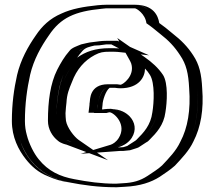

<svg xmlns="http://www.w3.org/2000/svg" viewBox="-20 -730 903 809"><path d="M548 -710H428C420 -710 410 -709 399 -708C343 -702 298 -694 258 -676C213 -657 178 -625 152 -585C118 -537 87 -482 72 -416C59 -357 50 -294 50 -220C50 -197 53 -177 58 -159C67 -122 89 -80 110 -54C149 -6 205 28 279 39C338 50 401 59 470 59C481 58 492 58 503 57C556 55 597 42 632 19C654 4 676 -9 695 -27C723 -58 755 -89 774 -130C805 -190 819 -266 812 -358C809 -420 800 -461 773 -501C749 -539 722 -566 686 -594C663 -613 652 -623 631 -637C626 -676 591 -710 548 -710ZM497 -525C486 -530 471 -539 461 -543H428C417 -543 404 -541 391 -539L369 -537C362 -536 357 -534 352 -533L342 -531C331 -526 322 -522 310 -515C245 -450 217 -351 217 -221C217 -186 235 -160 255 -144C261 -138 275 -135 282 -132C257 -149 228 -188 223 -220C222 -231 221 -242 221 -253C222 -261 222 -270 223 -280L225 -298C227 -335 236 -359 248 -387C268 -442 304 -481 352 -507C379 -522 404 -527 442 -527H459C472 -527 485 -526 497 -525ZM420 -269C490 -287 556 -213 513 -145C502 -127 486 -114 466 -108C475 -109 485 -109 495 -109C502 -110 507 -110 512 -111L532 -117C535 -118 537 -119 540 -121L568 -139C572 -141 575 -143 577 -146C606 -175 635 -206 642 -258C649 -299 652 -380 633 -410C614 -439 589 -461 560 -481C594 -421 542 -351 478 -359L469 -360H435C409 -360 398 -317 393 -297C392 -294 392 -291 392 -288L390 -270C391 -270 392 -269 393 -269ZM548 -695C587 -695 612 -664 617 -628C640 -613 651 -603 677 -582C713 -554 736 -530 760 -493C785 -456 794 -418 797 -357C803 -268 791 -195 761 -137C744 -100 712 -68 684 -38C666 -21 646 -8 624 7C592 28 553 40 502 42C491 43 480 43 470 44C401 44 341 35 281 24C211 14 160 -17 122 -63C102 -87 81 -128 72 -163C67 -180 65 -198 65 -220C65 -293 74 -355 87 -413C102 -476 131 -530 164 -577C215 -653 285 -681 401 -693C412 -694 421 -695 428 -695ZM464 -558C477 -553 492 -544 503 -539L592 -499L495 -510C484 -511 472 -512 459 -512H442C405 -512 384 -508 359 -494C313 -470 281 -433 262 -381C250 -353 242 -332 240 -297L238 -279C237 -270 237 -260 236 -252C236 -243 237 -233 238 -222C242 -196 269 -159 291 -144L390 -75L277 -118C271 -120 257 -122 245 -133C223 -150 202 -181 202 -221C202 -305 212 -380 242 -440C257 -469 272 -496 294 -520C304 -532 325 -539 338 -545L348 -548C352 -549 360 -551 367 -552L389 -554C401 -556 415 -558 428 -558ZM501 -153C535 -207 485 -270 422 -254H389L387 -255H373L377 -289C377 -291 377 -297 378 -301C382 -316 393 -375 435 -375H470L480 -374C531 -368 576 -423 547 -474L514 -531L569 -493C599 -472 625 -449 646 -418C670 -380 664 -298 657 -256C649 -199 617 -165 588 -136C586 -133 581 -129 575 -126L549 -109C546 -107 539 -104 536 -103L515 -96C509 -95 503 -95 496 -94H495C485 -94 476 -94 467 -93L333 -83L462 -122C479 -127 491 -138 501 -153ZM548 -695H428C421 -695 412 -694 401 -693C285 -681 215 -653 164 -577C131 -530 102 -476 87 -413C74 -355 65 -293 65 -220C65 -198 67 -180 72 -163C81 -128 102 -87 122 -63C159 -17 210 14 281 24C341 35 401 44 470 44C480 43 491 43 502 42C553 40 592 28 624 7C646 -8 666 -21 684 -38C712 -68 744 -100 761 -137C791 -194 804 -266 797 -357C794 -418 785 -456 760 -493C736 -530 713 -554 677 -582C651 -603 640 -613 617 -628C612 -664 587 -695 548 -695ZM464 -558H428C415 -558 401 -556 389 -554L367 -552C360 -551 352 -549 348 -548L338 -545C325 -539 304 -532 294 -520C272 -496 257 -469 242 -440C212 -380 202 -305 202 -221C202 -181 223 -150 245 -133C257 -122 271 -120 277 -118L390 -75L291 -144C269 -159 242 -196 238 -222C237 -233 236 -243 236 -252C237 -260 237 -270 238 -279L240 -297C242 -332 250 -353 262 -381C281 -433 313 -470 359 -494C384 -508 405 -512 442 -512H459C472 -512 484 -511 495 -510L592 -499L503 -539C492 -544 477 -553 464 -558ZM501 -153C491 -138 479 -127 462 -122L333 -83L467 -93C476 -94 485 -94 495 -94H496C503 -95 509 -95 515 -96L536 -103C539 -104 546 -107 549 -109L575 -126C581 -129 586 -133 588 -136C617 -165 649 -199 657 -256C664 -298 670 -380 646 -418C625 -449 599 -472 569 -493L514 -531L547 -474C576 -423 531 -368 480 -374L470 -375H435C393 -375 382 -316 378 -301C377 -297 377 -291 377 -289L373 -255H387L389 -254H422C485 -270 535 -207 501 -153ZM548 -710C594 -710 623 -676 631 -637C651 -623 663 -613 686 -594C722 -566 749 -539 773 -501C800 -461 809 -420 812 -358C819 -268 806 -192 774 -130C755 -90 723 -57 695 -27C675 -9 654 4 632 19C597 42 556 55 503 57C492 58 480 58 470 59C400 59 340 50 279 39C163 22 86 -51 58 -159C53 -177 50 -197 50 -220C50 -294 59 -357 72 -416C87 -482 118 -537 152 -585C178 -625 213 -657 258 -676C298 -694 343 -702 399 -708C410 -709 420 -710 428 -710ZM461 -543C474 -537 486 -530 497 -525C489 -526 472 -527 459 -527H442C404 -527 379 -522 352 -507C303 -481 268 -441 248 -387C235 -358 227 -334 225 -298L223 -280C222 -270 222 -262 221 -253V-252C221 -242 222 -231 223 -220C227 -188 257 -149 282 -132C276 -134 264 -136 255 -144C236 -161 217 -185 217 -221C217 -304 227 -377 255 -433C270 -462 285 -487 305 -510C314 -520 331 -526 342 -531L352 -533C355 -534 364 -536 369 -537L391 -539C404 -541 417 -543 428 -543ZM525 -206C515 -250 470 -280 420 -269H393L391 -270H390C391 -279 391 -288 393 -297C398 -317 408 -360 435 -360H469L478 -359C546 -351 593 -423 560 -481C586 -463 614 -438 633 -410C652 -379 649 -300 642 -258C635 -206 607 -176 578 -147C576 -145 573 -142 568 -139L540 -121C537 -119 533 -117 532 -117L512 -111C506 -110 500 -110 495 -109C485 -109 475 -109 466 -108C502 -119 535 -160 525 -206ZM548 -695C555 -695 592 -672 597 -632C619 -617 629 -608 655 -587C691 -559 715 -534 739 -497C765 -459 774 -420 777 -358C784 -267 771 -191 740 -133C722 -94 692 -64 663 -33C646 -17 624 -4 602 11C570 32 540 40 499 42C487 43 477 43 468 44C406 44 350 36 293 25C233 14 183 -9 143 -59C123 -83 102 -125 93 -161C88 -179 85 -198 85 -220C85 -293 94 -356 107 -415C122 -479 153 -534 186 -581C236 -656 296 -682 408 -693C419 -694 424 -695 428 -695ZM522 -535C514 -539 500 -548 485 -554L475 -558H428C407 -558 391 -555 382 -554L358 -551C350 -549 341 -548 335 -546L322 -543C308 -537 282 -529 273 -516C251 -491 236 -465 221 -436C192 -378 182 -304 182 -221C182 -185 201 -155 224 -137C236 -126 258 -121 259 -121L435 -55L312 -140C292 -154 263 -192 258 -221C257 -232 256 -242 256 -253C257 -261 257 -269 258 -279L260 -297C262 -334 271 -355 283 -384C303 -438 336 -475 379 -498C402 -510 414 -512 442 -512H459C470 -512 479 -511 488 -510L608 -497ZM442 -257C461 -255 516 -205 480 -148C469 -131 455 -123 446 -120L320 -82L472 -93C479 -94 487 -94 495 -94H499C509 -95 519 -96 528 -97L550 -104C564 -108 567 -111 570 -113L596 -130C604 -134 606 -137 610 -141C639 -170 670 -203 677 -257C684 -299 689 -379 667 -414C647 -444 620 -468 590 -489L474 -570L526 -477C529 -472 531 -467 533 -462C549 -410 497 -373 488 -373H487L473 -375H435C356 -375 360 -309 358 -299C357 -296 357 -291 357 -288L353 -255H375L377 -254H429C432 -255 440 -257 442 -257ZM548 -710H428C417 -710 404 -709 392 -708C333 -702 282 -693 239 -673C190 -652 157 -620 131 -581C98 -534 67 -478 52 -414C39 -356 30 -293 30 -220C30 -152 58 -98 89 -59C112 -30 141 -3 183 13C210 25 234 33 269 38C331 50 393 59 469 59H472C482 58 495 58 506 57C570 54 617 38 653 15C675 0 697 -14 717 -32C745 -62 777 -95 795 -134C826 -194 839 -268 832 -357C829 -418 820 -458 794 -497C770 -534 743 -561 707 -589C683 -609 671 -619 651 -633C646 -664 627 -710 548 -710ZM482 -526C474 -526 467 -527 459 -527H442C381 -527 340 -512 305 -487C312 -497 319 -506 327 -515C340 -530 357 -533 378 -538L398 -539C413 -541 426 -543 428 -543H449C460 -538 470 -531 482 -526ZM535 -149C556 -182 549 -216 526 -240C512 -254 489 -270 446 -271C435 -271 424 -271 414 -269H410L412 -288C412 -306 426 -349 442 -360H465C472 -359 479 -358 487 -358C567 -358 591 -407 591 -441C599 -433 606 -424 612 -414C633 -380 629 -298 622 -257C615 -202 585 -171 556 -142C554 -140 551 -137 547 -135L519 -117C518 -116 517 -115 516 -115L500 -110C493 -109 484 -109 477 -109C506 -118 523 -131 535 -149Z"/></svg>

Font: Blanket
Style: Black
Weight: 900
Foundry: Cannot Into Space Fonts
Version: Version 0.9